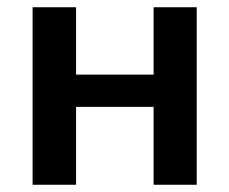

<svg xmlns="http://www.w3.org/2000/svg" viewBox="-20 -510 633 530"><path d="M404 -490H523V0H404V-215H190V0H70V-490H190V-304H404Z"/></svg>

Font: Exo 2 Semi Bold
Style: Regular
Weight: 600
Designer: Natanael Gama
Version: Version 1.001;PS 001.001;hotconv 1.0.88;makeotf.lib2.5.64775